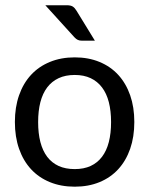

<svg xmlns="http://www.w3.org/2000/svg" viewBox="-20 -703 567 730"><path d="M36.6 0ZM264.2 -484.9Q316.4 -484.9 358.4 -467.5Q400.4 -450.2 429.7 -418.2Q459 -386.2 474.9 -340.8Q490.7 -295.4 490.7 -239.3Q490.7 -182.6 474.9 -137.2Q459 -91.8 429.7 -59.8Q400.4 -27.8 358.4 -10.5Q316.4 6.8 264.2 6.8Q211.9 6.8 169.7 -10.5Q127.4 -27.8 97.9 -59.8Q68.4 -91.8 52.5 -137.2Q36.6 -182.6 36.6 -239.3Q36.6 -295.4 52.5 -340.8Q68.4 -386.2 97.9 -418.2Q127.4 -450.2 169.7 -467.5Q211.9 -484.9 264.2 -484.9ZM264.2 -60.1Q298.8 -60.1 324.7 -72Q350.6 -84 367.9 -106.9Q385.3 -129.9 393.8 -163.1Q402.3 -196.3 402.3 -238.8Q402.3 -281.2 393.8 -314.5Q385.3 -347.7 367.9 -370.6Q350.6 -393.6 324.7 -405.8Q298.8 -418 264.2 -418Q229 -418 202.9 -405.8Q176.8 -393.6 159.4 -370.6Q142.1 -347.7 133.5 -314.5Q125 -281.2 125 -238.8Q125 -196.3 133.5 -163.1Q142.1 -129.9 159.4 -106.9Q176.8 -84 202.9 -72Q229 -60.1 264.2 -60.1ZM233.4 -683.1Q249 -683.1 256.8 -678Q264.6 -672.9 271 -662.1L340.8 -548.3H292Q282.2 -548.3 275.9 -551.3Q269.5 -554.2 262.7 -561.5L152.3 -683.1Z"/></svg>

Font: Carlito
Style: Regular
Weight: 400
Designer: Lukasz Dziedzic
Foundry: tyPoland Lukasz Dziedzic
Version: Version 1.104